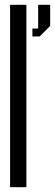

<svg xmlns="http://www.w3.org/2000/svg" viewBox="-20 -780 229 800"><path d="M22 0V-760H90V0ZM145 -628H115V-661H139V-760H189V-672Z"/></svg>

Font: Commune Nuit Debout
Style: Regular
Weight: 400
Designer: Sébastien Marchal
Foundry: Sébastien Marchal
Version: Version 1.003;PS 1.3;hotconv 1.0.88;makeotf.lib2.5.647800